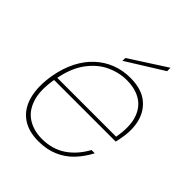

<svg xmlns="http://www.w3.org/2000/svg" viewBox="-197 -793 916 916"><g transform="rotate(45 260.5 -335.0)"><path d="M219 12Q149 12 105 -21Q61 -54 46 -114.5Q31 -175 45 -256Q56 -317 80.5 -365Q105 -413 141 -446Q177 -479 221 -496Q265 -513 315 -513Q388 -513 430 -481Q472 -449 486 -396.5Q500 -344 488 -282Q487 -273 485 -265.5Q483 -258 481 -248H55L58 -266H466Q480 -344 464 -394Q448 -444 408.5 -468.5Q369 -493 311 -493Q259 -493 209 -469.5Q159 -446 121 -394.5Q83 -343 68 -261L66 -252Q51 -167 68.5 -113Q86 -59 127 -33.5Q168 -8 223 -8Q292 -8 343 -42Q394 -76 428 -138H450Q427 -94 395 -60Q363 -26 319 -7Q275 12 219 12ZM231 -543 232 -563 417 -682V-659Z"/></g></svg>

Font: DM Sans 17pt Thin
Style: Italic
Weight: 250
Italic angle: -10°
Version: Version 4.004;gftools[0.9.30]